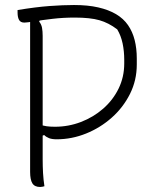

<svg xmlns="http://www.w3.org/2000/svg" viewBox="-20 -740 640 765"><path d="M157 2Q153 3 149 4Q145 5 140 5Q118 5 109 -9.5Q100 -24 100 -55Q100 -134 100 -212.5Q100 -291 100 -369.5Q100 -448 100 -526.5Q100 -605 100 -684H150L136 -654Q145 -643 147.5 -629Q150 -615 150 -597Q150 -519 150 -438Q150 -357 150 -273.5Q150 -190 150 -105Q150 -77 151.5 -50.5Q153 -24 157 2ZM50 -700Q123 -712 177 -716Q231 -720 275 -720Q330 -720 371.5 -710.5Q413 -701 442.5 -683.5Q472 -666 490 -640Q508 -614 516.5 -580.5Q525 -547 525 -507V-483Q525 -420 498 -366Q471 -312 425.5 -271.5Q380 -231 323 -208Q266 -185 206 -185Q187 -185 175.5 -189.5Q164 -194 156 -202L138 -195V-244Q152 -239 165.5 -237Q179 -235 199 -235Q253 -235 302.5 -254Q352 -273 391 -307Q430 -341 452.5 -387Q475 -433 475 -487V-502Q475 -536 468.5 -567Q462 -598 447 -623Q413 -649 376 -659.5Q339 -670 278 -670Q232 -670 189.5 -665Q147 -660 117 -655Q87 -650 77 -650Q62 -650 56 -660.5Q50 -671 50 -690Q50 -692 50 -695Q50 -698 50 -700Z"/></svg>

Font: Recursive Monospace Casual Light
Style: Regular
Weight: 300
Version: Version 1.047